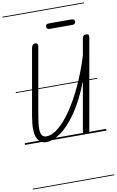

<svg xmlns="http://www.w3.org/2000/svg" viewBox="-166 -1308 1104 1815"><g transform="rotate(-10 386.0 -401.0)"><path d="M197 9Q136 9 109.5 -52.8Q83 -114.5 107.5 -255.5L219.5 -891Q221.5 -902 226.2 -910.5Q231 -919 238.8 -923.8Q246.5 -928.5 256.5 -928.5Q270.5 -928 276.8 -919.2Q283 -910.5 280.5 -896.5L167.5 -255Q161.5 -219.5 156.5 -182.5Q151.5 -145.5 153.2 -114.2Q155 -83 167.8 -63.8Q180.5 -44.5 209 -44.5Q264 -44.5 327 -96.8Q390 -149 454 -243.2Q518 -337.5 576.5 -464.2Q635 -591 681 -740L709 -900Q711.5 -912 718.8 -920.2Q726 -928.5 743 -928.5Q761.5 -928.5 767.2 -921Q773 -913.5 770.5 -899L617 -28Q615 -13.5 605.8 -6.8Q596.5 0 585 0Q571 0 562 -7.8Q553 -15.5 556 -32.5L638 -496.5Q571 -325.5 494 -213.2Q417 -101 340.2 -46Q263.5 9 197 9ZM197 9Q136 9 109.5 -52.8Q83 -114.5 107.5 -255.5L219.5 -891Q221.5 -902 226.2 -910.5Q231 -919 238.8 -923.8Q246.5 -928.5 256.5 -928.5Q270.5 -928 276.8 -919.2Q283 -910.5 280.5 -896.5L167.5 -255Q161.5 -219.5 156.5 -182.5Q151.5 -145.5 153.2 -114.2Q155 -83 167.8 -63.8Q180.5 -44.5 209 -44.5Q264 -44.5 327 -96.8Q390 -149 454 -243.2Q518 -337.5 576.5 -464.2Q635 -591 681 -740L709 -900Q711.5 -912 718.8 -920.2Q726 -928.5 743 -928.5Q761.5 -928.5 767.2 -921Q773 -913.5 770.5 -899L617 -28Q615 -13.5 605.8 -6.8Q596.5 0 585 0Q571 0 562 -7.8Q553 -15.5 556 -32.5L638 -496.5Q571 -325.5 494 -213.2Q417 -101 340.2 -46Q263.5 9 197 9ZM418 -1039.5Q399.5 -1039.5 392.2 -1047.2Q385 -1055 385 -1066Q385 -1077 392.2 -1084.5Q399.5 -1092 418 -1092H631.5Q649.5 -1092 657 -1084.5Q664.5 -1077 664.5 -1066Q664.5 -1055.5 656.8 -1047.5Q649 -1039.5 631.5 -1039.5ZM-5 420.5H776.5V428.5H-5ZM-5 -16H776.5V0H-5ZM-5 -505.5H776.5V-497.5H-5ZM-5 -1230H776.5V-1222H-5Z"/></g></svg>

Font: Edu VIC WA NT Pre Guide
Style: Regular
Weight: 400
Designer: Tina and Corey Anderson, Eben Sorkin, Mirko Velimirovic
Foundry: Google for Education
Version: Version 1.000